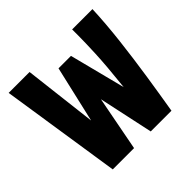

<svg xmlns="http://www.w3.org/2000/svg" viewBox="-129 -589 708 708"><g transform="rotate(-45 225.0 -235.5)"><path d="M77 0 5 -471H114L148 -184L199 -405H264L320 -186Q331 -289 333.5 -347.5Q336 -406 336 -440V-471H442Q439 -398 429.5 -316Q420 -234 407.5 -152.5Q395 -71 383 0H275L229 -214L188 0Z"/></g></svg>

Font: Inconsolata SemiCondensed Black
Style: Regular
Weight: 900
Width: 4
Monospace: yes
Designer: Raph Levien, Cyreal, Brenton Simpson
Foundry: Raph Levien, Cyreal, Google
Version: Version 3.001; ttfautohint (v1.8.2.53-6de2)